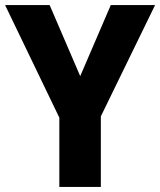

<svg xmlns="http://www.w3.org/2000/svg" viewBox="-20 -734 629 754"><path d="M295 -435 415 -714H589L376 -277V0H213V-272L0 -714H175Z"/></svg>

Font: Noto Sans Devanagari UI SemiCondensed ExtraBold
Style: Regular
Weight: 800
Width: 4
Designer: Jelle Bosma - Monotype Design Team
Foundry: Monotype Imaging Inc.
Version: Version 2.004; ttfautohint (v1.8.4.7-5d5b)